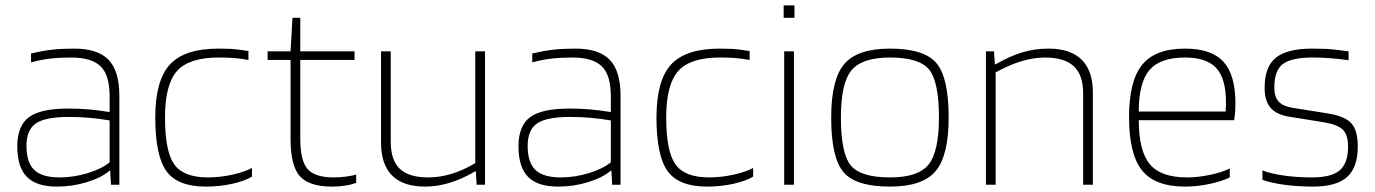

<svg xmlns="http://www.w3.org/2000/svg" viewBox="-20 -684 5092 711"><path d="M191 7Q115 7 79.5 -29Q44 -65 44 -142Q44 -218 87 -250Q130 -282 233 -282Q271 -282 307.5 -279Q344 -276 386 -269V-327Q386 -406 352.5 -438.5Q319 -471 244 -471Q200 -471 166 -467Q132 -463 95 -453V-486Q138 -496 172.5 -500Q207 -504 255 -504Q342 -504 382 -462.5Q422 -421 422 -329V0H391L388 -53H387Q356 -26 302 -9.5Q248 7 191 7ZM235 -251Q148 -251 113 -227Q78 -203 78 -144Q78 -82 107 -54.5Q136 -27 201 -27Q253 -27 305 -43Q357 -59 386 -83V-238Q351 -244 313.5 -247.5Q276 -251 235 -251Z M913 -62V-30Q887 -14 840.5 -3.5Q794 7 742 7Q638 7 596.5 -50Q555 -107 555 -249Q555 -386 609 -445Q663 -504 790 -504Q815 -504 835.5 -503Q856 -502 900 -495V-462Q866 -468 843 -469.5Q820 -471 790 -471Q680 -471 635.5 -421Q591 -371 591 -249Q591 -123 625.5 -75Q660 -27 750 -27Q794 -27 839.5 -37Q885 -47 913 -62Z M1299 -38V-7Q1281 0 1257.5 3.5Q1234 7 1209 7Q1125 7 1090.5 -31.5Q1056 -70 1056 -170V-462H971V-494H1056L1063 -618H1092V-494H1293V-462H1092V-171Q1092 -88 1119.5 -57.5Q1147 -27 1216 -27Q1237 -27 1261 -30Q1285 -33 1299 -38Z M1554 7Q1473 7 1432 -34Q1391 -75 1391 -156V-494H1427V-159Q1427 -91 1460.5 -59Q1494 -27 1566 -27Q1608 -27 1651.5 -40Q1695 -53 1740 -80V-494H1776V0H1745L1742 -50H1741Q1691 -21 1645 -7Q1599 7 1554 7Z M2047 7Q1971 7 1935.5 -29Q1900 -65 1900 -142Q1900 -218 1943 -250Q1986 -282 2089 -282Q2127 -282 2163.5 -279Q2200 -276 2242 -269V-327Q2242 -406 2208.5 -438.5Q2175 -471 2100 -471Q2056 -471 2022 -467Q1988 -463 1951 -453V-486Q1994 -496 2028.5 -500Q2063 -504 2111 -504Q2198 -504 2238 -462.5Q2278 -421 2278 -329V0H2247L2244 -53H2243Q2212 -26 2158 -9.5Q2104 7 2047 7ZM2091 -251Q2004 -251 1969 -227Q1934 -203 1934 -144Q1934 -82 1963 -54.5Q1992 -27 2057 -27Q2109 -27 2161 -43Q2213 -59 2242 -83V-238Q2207 -244 2169.5 -247.5Q2132 -251 2091 -251Z M2769 -62V-30Q2743 -14 2696.5 -3.5Q2650 7 2598 7Q2494 7 2452.5 -50Q2411 -107 2411 -249Q2411 -386 2465 -445Q2519 -504 2646 -504Q2671 -504 2691.5 -503Q2712 -502 2756 -495V-462Q2722 -468 2699 -469.5Q2676 -471 2646 -471Q2536 -471 2491.5 -421Q2447 -371 2447 -249Q2447 -123 2481.5 -75Q2516 -27 2606 -27Q2650 -27 2695.5 -37Q2741 -47 2769 -62Z M2922 -618H2882V-664H2922ZM2920 0H2884V-494H2920Z M3493 -249Q3493 -107 3444.5 -50Q3396 7 3276 7Q3149 7 3103.5 -46.5Q3058 -100 3058 -249Q3058 -390 3106.5 -447Q3155 -504 3276 -504Q3402 -504 3447.5 -450.5Q3493 -397 3493 -249ZM3094 -249Q3094 -116 3130.5 -71.5Q3167 -27 3276 -27Q3380 -27 3418.5 -74.5Q3457 -122 3457 -249Q3457 -382 3420.5 -426.5Q3384 -471 3276 -471Q3172 -471 3133 -423.5Q3094 -376 3094 -249Z M3667 0H3631V-494H3661L3664 -446H3667Q3721 -477 3767 -490.5Q3813 -504 3863 -504Q3944 -504 3985.5 -463Q4027 -422 4027 -342V0H3991V-339Q3991 -406 3956.5 -438.5Q3922 -471 3850 -471Q3808 -471 3763 -457.5Q3718 -444 3667 -416Z M4534 -60V-27Q4506 -13 4460 -3Q4414 7 4369 7Q4257 7 4209 -53Q4161 -113 4161 -251Q4161 -384 4209.5 -444Q4258 -504 4368 -504Q4466 -504 4510.5 -455.5Q4555 -407 4555 -301Q4555 -286 4554 -270.5Q4553 -255 4550 -239H4197Q4197 -126 4237.5 -76.5Q4278 -27 4376 -27Q4416 -27 4461 -36.5Q4506 -46 4534 -60ZM4520 -304Q4520 -393 4484 -432Q4448 -471 4368 -471Q4276 -471 4236.5 -424.5Q4197 -378 4197 -271H4519Q4519 -273 4519 -275.5Q4519 -278 4519 -283Q4520 -291 4520 -295.5Q4520 -300 4520 -304Z M4841 -471Q4764 -471 4731.5 -447.5Q4699 -424 4699 -360Q4699 -326 4714.5 -308.5Q4730 -291 4765 -285L4897 -264Q4960 -254 4984 -227.5Q5008 -201 5008 -142Q5008 -64 4968.5 -28.5Q4929 7 4842 7Q4785 7 4735 0Q4685 -7 4655 -18V-53Q4685 -41 4734 -34Q4783 -27 4838 -27Q4911 -27 4941.5 -53.5Q4972 -80 4972 -141Q4972 -184 4953.5 -203Q4935 -222 4884 -231L4753 -252Q4706 -260 4684.5 -285.5Q4663 -311 4663 -359Q4663 -437 4705 -470.5Q4747 -504 4839 -504Q4867 -504 4891 -503Q4915 -502 4974 -494V-461Q4938 -466 4906 -468.5Q4874 -471 4841 -471Z"/></svg>

Font: Blinker ExtraLight
Style: Regular
Weight: 200
Designer: Juergen Huber
Foundry: supertype
Version: Version 1.017;hotconv 1.0.117;makeotfexe 2.5.65602